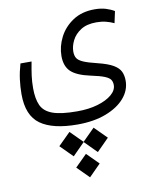

<svg xmlns="http://www.w3.org/2000/svg" viewBox="-90 -455 766 957"><g transform="rotate(-10 293.0 23.5)"><path d="M272.5 164.1Q147.5 164.1 85.2 119.6Q22.9 75.2 22.9 -32.7Q22.9 -70.3 27.8 -107.7Q32.7 -145 44.4 -185.1H100.6Q92.8 -144 88.9 -114.7Q85 -85.4 85 -52.2Q85 1.5 100.3 34.9Q115.7 68.4 158.2 83.7Q200.7 99.1 282.2 99.1Q340.8 99.1 386.2 85.7Q431.6 72.3 457.8 50Q483.9 27.8 483.9 1.5Q483.9 -13.7 477.1 -24.9Q470.2 -36.1 447.8 -45.4Q425.3 -54.7 378.4 -64.5Q310.1 -79.1 281 -106.4Q252 -133.8 252 -185.5Q252 -233.9 275.6 -280.3Q299.3 -326.7 344.7 -356.7Q390.1 -386.7 454.6 -386.7Q486.3 -386.7 511 -379.2Q535.6 -371.6 553.7 -360.4L541 -301.3Q521.5 -310.5 500 -315.9Q478.5 -321.3 452.1 -321.3Q403.8 -321.3 373.3 -301.8Q342.8 -282.2 328.4 -253.4Q314 -224.6 314 -197.3Q314 -177.2 321.8 -164.3Q329.6 -151.4 352.8 -141.1Q376 -130.9 422.9 -119.6Q474.6 -106.9 501 -91.3Q527.3 -75.7 536.6 -55.9Q545.9 -36.1 545.9 -9.8Q545.9 38.6 512 77.9Q478 117.2 416.7 140.6Q355.5 164.1 272.5 164.1ZM347.7 193.4 409.2 254.9 347.7 316.9 286.6 255.4 225.6 316.9 163.6 254.9 225.6 193.4 286.6 254.4ZM287.6 315.4 346.7 374.5 287.6 434.1 228 374.5Z"/></g></svg>

Font: Cascadia Mono PL Light
Style: Regular
Weight: 300
Monospace: yes
Designer: Aaron Bell
Foundry: Saja Typeworks
Version: Version 2404.023; ttfautohint (v1.8.4)